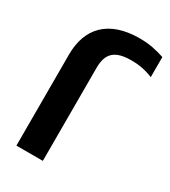

<svg xmlns="http://www.w3.org/2000/svg" viewBox="-191 -880 865 975"><g transform="rotate(30 241.0 -392.5)"><path d="M355 -667C401 -667 442 -659 482 -642V-760C435 -775 394 -785 336 -785C152 -785 65 -687 65 -534V0H220V-546C220 -631 259 -667 355 -667Z"/></g></svg>

Font: Bounded Med
Style: Regular
Weight: 500
Designer: Vlad Churkin
Version: Version 3.0